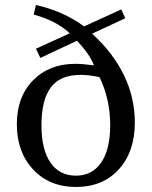

<svg xmlns="http://www.w3.org/2000/svg" viewBox="-20 -731 603 764"><path d="M376 -424Q355.5 -428.5 336.5 -430.8Q317.5 -433 300 -433Q219.5 -433 182.2 -383.2Q145 -333.5 145 -232.5Q145 -136 180.8 -84Q216.5 -32 282.5 -32Q346.5 -32 382.5 -84Q418.5 -136 418.5 -234Q418.5 -285.5 407.5 -333.8Q396.5 -382 376 -424ZM346.5 -597Q430 -521 473.2 -431.8Q516.5 -342.5 516.5 -243Q516.5 -127.5 452.8 -57.2Q389 13 282.5 13Q177 13 112 -56.5Q47 -126 47 -237Q47 -345 111.2 -411Q175.5 -477 279.5 -477Q295.5 -477 313 -475.5Q330.5 -474 354 -471Q344 -496 327 -520Q310 -544 286.5 -569L140.5 -500.5L123 -537L257.5 -598.5Q229.5 -624.5 193.8 -642.8Q158 -661 114 -673L123 -711Q177 -699 224.5 -678Q272 -657 314.5 -626L462.5 -693.5L478.5 -658.5Z"/></svg>

Font: MM Phetkon
Style: Regular
Weight: 400
Designer: Khon Soe Zaw Thu
Version: Version 1.00 July 15, 2016, initial release